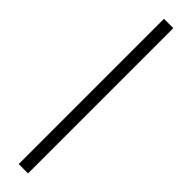

<svg xmlns="http://www.w3.org/2000/svg" viewBox="-325 -668 870 870"><g transform="rotate(45 110.0 -232.5)"><path d="M140 233H80V-698H140Z"/></g></svg>

Font: Libertinus Serif SemiBold
Style: Regular
Weight: 600
Designer: Philipp H. Poll, Khaled Hosny
Foundry: Caleb Maclennan
Version: Version 7.051;RELEASE